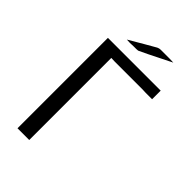

<svg xmlns="http://www.w3.org/2000/svg" viewBox="-250 -946 1042 1042"><g transform="rotate(45 271.0 -425.5)"><path d="M94 0V-694H499V-628H449L425 -629H210L184 -630V0ZM173 -760Q210 -782 260 -811Q311 -841 321 -846Q331 -851 342 -851H410L440 -850Q269 -764 259 -761Q254 -760 246 -760H227Q222 -760 212.5 -759.5Q203 -759 198 -759Q181 -759 173 -760Z"/></g></svg>

Font: CMU Sans Serif
Style: Medium
Weight: 500
Version: Version 0.7.0